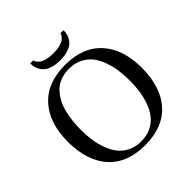

<svg xmlns="http://www.w3.org/2000/svg" viewBox="-230 -1038 1221 1221"><g transform="rotate(-45 381.0 -427.5)"><path d="M231 -870.1H258.8Q259.8 -861.8 265.9 -852.8Q272 -843.8 284.9 -833.7Q297.9 -823.7 322.8 -817.4Q347.7 -811 380.9 -811Q414.1 -811 439 -817.4Q463.9 -823.7 476.8 -833.7Q489.7 -843.8 495.8 -852.8Q502 -861.8 502.9 -870.1H530.8Q530.8 -847.2 523.9 -827.1Q517.1 -807.1 501.5 -788.8Q485.8 -770.5 455.1 -759.8Q424.3 -749 380.9 -749Q337.4 -749 306.6 -759.8Q275.9 -770.5 260.3 -788.8Q244.6 -807.1 237.8 -827.1Q231 -847.2 231 -870.1ZM47.9 -346.2Q47.9 -515.6 132.8 -609.9Q219.2 -707 380.9 -707Q542.5 -707 628.9 -609.9Q713.9 -515.6 713.9 -346.2Q713.9 -263.2 691.9 -195.3Q669.9 -127.4 628.9 -82Q542.5 15.1 380.9 15.1Q219.2 15.1 132.8 -82Q91.8 -127.4 69.8 -195.3Q47.9 -263.2 47.9 -346.2ZM160.2 -346.2Q160.2 -298.3 165.8 -255.4Q171.4 -212.4 186.8 -168.2Q202.1 -124 226.1 -92.3Q250 -60.5 289.8 -40.3Q329.6 -20 380.9 -20Q432.1 -20 471.9 -40.3Q511.7 -60.5 535.9 -92.3Q560.1 -124 575.4 -168.2Q590.8 -212.4 596.4 -255.4Q602.1 -298.3 602.1 -346.2Q602.1 -394 596.4 -437Q590.8 -480 575.4 -523.9Q560.1 -567.9 535.9 -599.9Q511.7 -631.8 471.9 -651.9Q432.1 -671.9 380.9 -671.9Q337.9 -671.9 302.7 -658.2Q267.6 -644.5 244.1 -619.9Q220.7 -595.2 203.9 -564.5Q187 -533.7 177.7 -495.8Q168.5 -458 164.3 -421.6Q160.2 -385.3 160.2 -346.2Z"/></g></svg>

Font: Heuristica
Style: Regular
Weight: 400
Version: Version 1.0.2